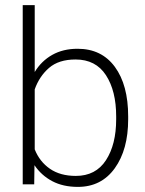

<svg xmlns="http://www.w3.org/2000/svg" viewBox="-20 -722 568 752"><path d="M285 10Q227 10 184.5 -12.5Q142 -35 115 -75L114 0H69V-702H116V-440Q142 -483 184.5 -507Q227 -531 284 -531Q378 -531 430 -460Q482 -389 482 -266V-255Q482 -136 429.5 -63Q377 10 285 10ZM276 -489Q210 -489 172 -456Q134 -423 116 -372V-137Q135 -89 175.5 -61Q216 -33 277 -33Q355 -33 395 -94.5Q435 -156 435 -255V-266Q435 -366 395 -427.5Q355 -489 276 -489Z"/></svg>

Font: Freesentation 2 ExtraLight
Style: Regular
Weight: 260
Designer: glyphs from Roboto by Christian Robertson / Hangul glyphs from Noto Sans CJK(Source Han Sans) by Jang Soo-young and Kang
Foundry: PT&
Version: Version 2.001